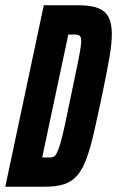

<svg xmlns="http://www.w3.org/2000/svg" viewBox="-33 -708 444 728"><path d="M-13 0 133 -688H266Q312 -688 339.5 -677Q367 -666 379 -642Q391 -618 391 -580Q391 -541 381 -484.5Q371 -428 354 -347Q337 -266 323.5 -207Q310 -148 295.5 -108Q281 -68 261 -44Q241 -20 211.5 -10Q182 0 136 0ZM127 -111H156Q164 -111 170 -113.5Q176 -116 182 -127Q188 -138 195.5 -163Q203 -188 212.5 -232Q222 -276 236 -344Q256 -438 265.5 -486Q275 -534 275 -554Q275 -562 273 -566.5Q271 -571 268 -573Q265 -575 261 -576Q257 -577 252 -577H226Z"/></svg>

Font: Saira UltraCondensed ExtraBold
Style: Italic
Weight: 800
Width: 1
Italic angle: -12°
Designer: Hector Gatti with collaboration of the Omnibus-Type team
Foundry: Omnibus-Type
Version: Version 1.101